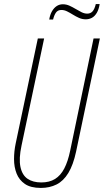

<svg xmlns="http://www.w3.org/2000/svg" viewBox="-20 -918 511 944"><path d="M181 6Q131 6 102.5 -13.5Q74 -33 61.5 -65Q49 -97 49 -135.5Q49 -174 57 -212L166 -729H197L86 -203Q72 -138 80.5 -97.5Q89 -57 115.5 -39Q142 -21 183 -21Q223 -21 250.5 -38Q278 -55 296 -89.5Q314 -124 325 -177L440 -729H471L354 -172Q340 -107 316 -67.5Q292 -28 258 -11Q224 6 181 6ZM402 -823Q384 -823 368.5 -830Q353 -837 338.5 -846Q324 -855 310 -862Q296 -869 282 -869Q264 -869 255 -856Q246 -843 241 -822H222Q226 -846 235.5 -862.5Q245 -879 258.5 -888Q272 -897 289 -897Q306 -897 321.5 -890Q337 -883 352 -874Q367 -865 381 -858Q395 -851 409 -851Q425 -851 435 -862Q445 -873 451 -898H470Q466 -872 456 -855Q446 -838 432 -830.5Q418 -823 402 -823Z"/></svg>

Font: Hubot Sans Condensed ExtraLight
Style: Italic
Weight: 200
Width: 3
Italic angle: -12.0243°
Designer: Deni Anggara
Foundry: GitHub, Inc., Subsidiary of Microsoft Corporation
Version: Version 2.000